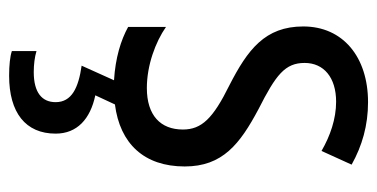

<svg xmlns="http://www.w3.org/2000/svg" viewBox="-223 -364 827 421"><g transform="rotate(90 190.5 -153.5)"><path d="M273 138C273 91 241 62 189 51L209 8C295 -3 345 -56 345 -145C345 -228 296 -266 219 -307C144 -345 118 -365 118 -408C118 -450 150 -477 203 -477C241 -477 278 -464 311 -445L341 -511C300 -534 255 -547 204 -547C105 -547 38 -492 38 -405C38 -321 89 -283 167 -243C240 -207 264 -182 264 -141C264 -92 233 -62 173 -62C123 -62 72 -81 39 -104V-21C68 -5 107 7 156 10L124 81C173 88 204 103 204 138C204 168 183 186 138 186C122 186 105 184 92 180V234C104 238 123 240 146 240C227 240 273 204 273 138Z"/></g></svg>

Font: Noto Sans Georgian Condensed
Style: Regular
Weight: 400
Width: 3
Designer: Monotype Design Team, Akaki Razmadze
Foundry: Google LLC
Version: Version 2.005